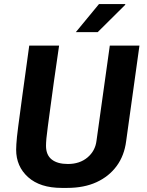

<svg xmlns="http://www.w3.org/2000/svg" viewBox="-20 -909 720 939"><path d="M282 10Q176 10 117.5 -42.5Q59 -95 59 -177Q59 -189 60 -204Q61 -219 63 -240Q65 -261 69 -290Q73 -319 78 -357Q83 -395 89.5 -443Q96 -491 104.5 -551.5Q113 -612 123 -686H269Q254 -584 243.5 -509Q233 -434 226 -380.5Q219 -327 214 -291Q209 -255 207 -232.5Q205 -210 205 -196Q205 -151 233 -129Q261 -107 312 -107Q370 -107 408 -139Q446 -171 452 -221L517 -686H662L597 -219Q588 -148 550.5 -97Q513 -46 452 -18Q391 10 308 10ZM351 -752 464 -889H592L593 -886L458 -752Z"/></svg>

Font: Chivo Medium SemiBold
Style: Italic
Weight: 600
Italic angle: -8.05°
Version: Version 2.002